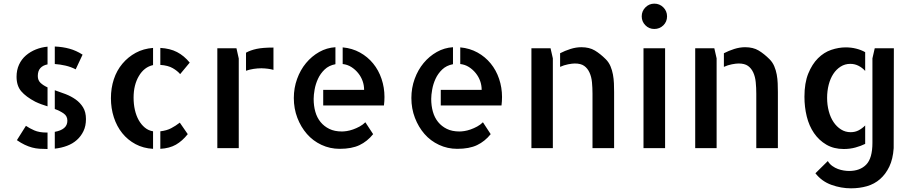

<svg xmlns="http://www.w3.org/2000/svg" viewBox="-20 -817 5057 1059"><path d="M71.3 -393.6Q71.3 -430.7 85 -460.4Q98.6 -490.2 123 -511.2Q147.5 -532.2 178.2 -544.4Q209 -556.6 242.2 -559.6V-461.9Q216.8 -457 202.6 -441.4Q188.5 -425.8 188.5 -397.5Q188.5 -374 203.6 -359.9Q218.8 -345.7 242.2 -335V-230.5Q225.6 -235.4 208.5 -241.7Q191.4 -248 174.8 -255.9Q123 -283.2 97.2 -313.5Q71.3 -343.8 71.3 -393.6ZM397.5 -434.6Q371.1 -448.2 341.3 -455.1Q311.5 -461.9 282.2 -463.9V-560.5Q326.2 -558.6 363.3 -548.3Q400.4 -538.1 435.5 -515.6ZM123 -123Q142.6 -109.4 169.4 -97.7Q196.3 -85.9 237.3 -85.9H242.2V4.9Q217.8 4.9 197.3 3.4Q176.8 2 156.7 -3.4Q136.7 -8.8 116.2 -18.6Q95.7 -28.3 73.2 -43.9ZM282.2 -319.3Q311.5 -309.6 341.8 -297.9Q372.1 -286.1 397 -268.6Q421.9 -251 438 -225.1Q454.1 -199.2 454.1 -160.2Q454.1 -122.1 440.4 -93.8Q426.8 -65.4 403.8 -44.9Q380.9 -24.4 349.6 -12.7Q318.4 -1 282.2 2.9V-89.8Q315.4 -95.7 333.5 -110.8Q351.6 -126 351.6 -151.4Q351.6 -176.8 331.5 -190.9Q311.5 -205.1 282.2 -215.8Z M973.6 -408.2Q959 -425.8 933.1 -440.9Q907.2 -456.1 864.3 -459V-552.7Q918 -549.8 956.5 -529.8Q995.1 -509.8 1026.4 -471.7ZM864.3 -92.8Q899.4 -96.7 924.3 -109.9Q949.2 -123 971.7 -140.6L1015.6 -77.1Q985.4 -39.1 950.2 -19Q915 1 864.3 3.9ZM591.8 -275.4Q591.8 -331.1 607.9 -379.9Q624 -428.7 655.3 -465.8Q686.5 -502.9 729 -525.9Q771.5 -548.8 824.2 -552.7V-458Q775.4 -447.3 746.1 -397.9Q716.8 -348.6 716.8 -278.3Q716.8 -242.2 724.1 -210.4Q731.4 -178.7 745.1 -154.3Q758.8 -129.9 778.8 -113.3Q798.8 -96.7 824.2 -92.8V3.9Q770.5 1 727.5 -22Q684.6 -44.9 654.3 -82.5Q624 -120.1 607.9 -169.9Q591.8 -219.7 591.8 -275.4Z M1284.2 -550.8 1296.9 -494.1V-195.3V-193.4V0H1178.7V-550.8ZM1336.9 -526.4Q1361.3 -540 1395.5 -547.4Q1429.7 -554.7 1488.3 -554.7V-431.6Q1460.9 -439.5 1421.9 -440.4Q1400.4 -440.4 1378.4 -437Q1356.4 -433.6 1336.9 -426.8Z M1870.1 -555.7Q1922.9 -550.8 1965.3 -527.3Q2007.8 -503.9 2038.1 -466.8Q2068.4 -429.7 2084.5 -381.8Q2100.6 -334 2100.6 -282.2Q2100.6 -258.8 2097.7 -235.4H1762.7V-321.3H1988.3Q1988.3 -346.7 1980 -370.1Q1971.7 -393.6 1955.6 -413.6Q1939.5 -433.6 1918 -447.3Q1896.5 -460.9 1870.1 -463.9ZM1866.2 -91.8Q1877 -91.8 1893.1 -94.2Q1909.2 -96.7 1927.2 -103Q1945.3 -109.4 1963.4 -119.1Q1981.4 -128.9 1995.1 -142.6L2038.1 -77.1Q2005.9 -37.1 1962.9 -16.6Q1919.9 3.9 1853.5 3.9Q1799.8 3.9 1752.9 -18.1Q1706.1 -40 1672.9 -78.1Q1639.6 -116.2 1620.1 -167Q1600.6 -217.8 1600.6 -276.4Q1600.6 -332 1618.7 -381.8Q1636.7 -431.6 1668 -469.2Q1699.2 -506.8 1740.7 -530.3Q1782.2 -553.7 1830.1 -556.6V-462.9Q1793.9 -456.1 1770.5 -433.6Q1747.1 -411.1 1733.9 -382.3Q1720.7 -353.5 1715.3 -323.2Q1710 -293 1710 -271.5Q1710 -233.4 1719.2 -200.7Q1728.5 -168 1748 -144Q1767.6 -120.1 1796.4 -106Q1825.2 -91.8 1866.2 -91.8Z M2518.6 -555.7Q2571.3 -550.8 2613.8 -527.3Q2656.2 -503.9 2686.5 -466.8Q2716.8 -429.7 2732.9 -381.8Q2749 -334 2749 -282.2Q2749 -258.8 2746.1 -235.4H2411.1V-321.3H2636.7Q2636.7 -346.7 2628.4 -370.1Q2620.1 -393.6 2604 -413.6Q2587.9 -433.6 2566.4 -447.3Q2544.9 -460.9 2518.6 -463.9ZM2514.6 -91.8Q2525.4 -91.8 2541.5 -94.2Q2557.6 -96.7 2575.7 -103Q2593.8 -109.4 2611.8 -119.1Q2629.9 -128.9 2643.6 -142.6L2686.5 -77.1Q2654.3 -37.1 2611.3 -16.6Q2568.4 3.9 2502 3.9Q2448.2 3.9 2401.4 -18.1Q2354.5 -40 2321.3 -78.1Q2288.1 -116.2 2268.6 -167Q2249 -217.8 2249 -276.4Q2249 -332 2267.1 -381.8Q2285.2 -431.6 2316.4 -469.2Q2347.7 -506.8 2389.2 -530.3Q2430.7 -553.7 2478.5 -556.6V-462.9Q2442.4 -456.1 2418.9 -433.6Q2395.5 -411.1 2382.3 -382.3Q2369.1 -353.5 2363.8 -323.2Q2358.4 -293 2358.4 -271.5Q2358.4 -233.4 2367.7 -200.7Q2377 -168 2396.5 -144Q2416 -120.1 2444.8 -106Q2473.6 -91.8 2514.6 -91.8Z M3016.6 -550.8 3029.3 -495.1V0H2911.1V-550.8ZM3321.3 -490.2Q3337.9 -473.6 3347.2 -451.7Q3356.4 -429.7 3360.8 -405.8Q3365.2 -381.8 3366.2 -357.4Q3367.2 -333 3367.2 -309.6V-19.5V0H3248V-299.8Q3248 -333 3245.1 -363.3Q3242.2 -393.6 3231.4 -417Q3220.7 -440.4 3202.1 -453.6Q3183.6 -466.8 3150.4 -466.8Q3136.7 -466.8 3113.8 -462.4Q3090.8 -458 3069.3 -448.2V-523.4Q3095.7 -537.1 3126.5 -546.9Q3157.2 -556.6 3186.5 -556.6Q3230.5 -556.6 3260.7 -538.6Q3291 -520.5 3321.3 -490.2Z M3648.4 0H3529.3V-550.8H3648.4ZM3659.2 -726.6Q3659.2 -697.3 3638.7 -677.2Q3618.2 -657.2 3588.9 -657.2Q3559.6 -657.2 3539.6 -677.7Q3519.5 -698.2 3519.5 -726.6Q3519.5 -755.9 3540 -776.4Q3560.5 -796.9 3588.9 -796.9Q3618.2 -796.9 3638.7 -776.4Q3659.2 -755.9 3659.2 -726.6Z M3919.9 -550.8 3932.6 -495.1V0H3814.5V-550.8ZM4224.6 -490.2Q4241.2 -473.6 4250.5 -451.7Q4259.8 -429.7 4264.2 -405.8Q4268.6 -381.8 4269.5 -357.4Q4270.5 -333 4270.5 -309.6V-19.5V0H4151.4V-299.8Q4151.4 -333 4148.4 -363.3Q4145.5 -393.6 4134.8 -417Q4124 -440.4 4105.5 -453.6Q4086.9 -466.8 4053.7 -466.8Q4040 -466.8 4017.1 -462.4Q3994.1 -458 3972.7 -448.2V-523.4Q3999 -537.1 4029.8 -546.9Q4060.5 -556.6 4089.8 -556.6Q4133.8 -556.6 4164.1 -538.6Q4194.3 -520.5 4224.6 -490.2Z M4633.8 4.9Q4579.1 4.9 4538.1 -19Q4497.1 -43 4469.7 -83Q4442.4 -123 4429.7 -174.8Q4417 -226.6 4417 -283.2Q4417 -359.4 4438 -411.1Q4459 -462.9 4491.7 -495.6Q4524.4 -528.3 4564.9 -542Q4605.5 -555.7 4644.5 -555.7Q4674.8 -555.7 4702.1 -548.8Q4729.5 -542 4752 -529.3V-425.8Q4736.3 -443.4 4715.3 -454.1Q4694.3 -464.8 4669.9 -464.8Q4640.6 -464.8 4616.7 -449.7Q4592.8 -434.6 4576.2 -409.2Q4559.6 -383.8 4550.8 -349.6Q4542 -315.4 4542 -277.3Q4542 -238.3 4551.3 -203.6Q4560.5 -168.9 4577.6 -143.6Q4594.7 -118.2 4618.7 -103Q4642.6 -87.9 4671.9 -87.9Q4696.3 -87.9 4715.8 -98.1Q4735.4 -108.4 4752 -125V-23.4Q4728.5 -11.7 4698.2 -3.4Q4668 4.9 4633.8 4.9ZM4910.2 -550.8 4909.2 0Q4905.3 59.6 4885.3 101.6Q4865.2 143.6 4834 170.9Q4802.7 198.2 4761.7 210Q4720.7 221.7 4673.8 221.7Q4619.1 221.7 4565.9 202.6Q4512.7 183.6 4477.5 138.7L4545.9 71.3Q4555.7 87.9 4570.8 98.6Q4585.9 109.4 4602.1 115.2Q4618.2 121.1 4634.3 123.5Q4650.4 126 4663.1 126Q4723.6 126 4757.8 90.8Q4792 55.7 4792 -29.3V-495.1L4804.7 -550.8Z"/></svg>

Font: Allerta Stencil
Style: Regular
Weight: 400
Designer: Matt McInerney
Foundry: Matt McInerney
Version: Version 1.02